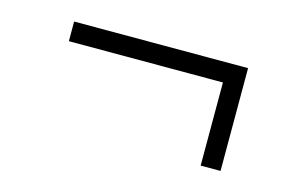

<svg xmlns="http://www.w3.org/2000/svg" viewBox="-44 -416 595 387"><g transform="rotate(15 254.0 -222.0)"><path d="M71.5 -329H434.5V-288H71.5ZM434.5 -307V-114.5H393V-307Z"/></g></svg>

Font: Newsreader 24pt
Style: Regular
Weight: 400
Designer: Hugues Gentile
Foundry: Production Type
Version: Version 1.003